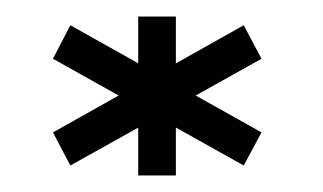

<svg xmlns="http://www.w3.org/2000/svg" viewBox="-20 -791 390 232"><path d="M274.5 -591 296 -631 65 -760.5 44 -720ZM65 -591 296 -720 274.5 -760.5 44 -631ZM147 -579H192.5V-771H147Z"/></svg>

Font: Anybody ExtraExpanded SemiBold
Style: Regular
Weight: 600
Width: 8
Version: Version 1.113;gftools[0.9.25]